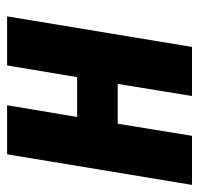

<svg xmlns="http://www.w3.org/2000/svg" viewBox="-30 -530 560 540"><g transform="rotate(-90 250.0 -260.0)"><path d="M0 0 86 -520H224L191 -323H303L336 -520H474L388 0H250L284 -209H172L138 0Z"/></g></svg>

Font: Iosevka SS04 Heavy Oblique
Style: Regular
Weight: 900
Italic angle: -9°
Monospace: yes
Designer: Belleve Invis
Foundry: Belleve Invis
Version: Version 19.0.0; ttfautohint (v1.8.4)